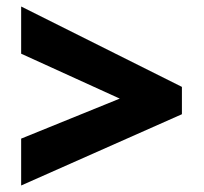

<svg xmlns="http://www.w3.org/2000/svg" viewBox="-20 -657 626 590"><path d="M45 -231 348 -354 45 -492V-637L539 -390V-306L45 -87Z"/></svg>

Font: Noto Sans Hebrew Black
Style: Regular
Weight: 900
Designer: Monotype Design Team
Foundry: Monotype Imaging Inc.
Version: Version 2.003